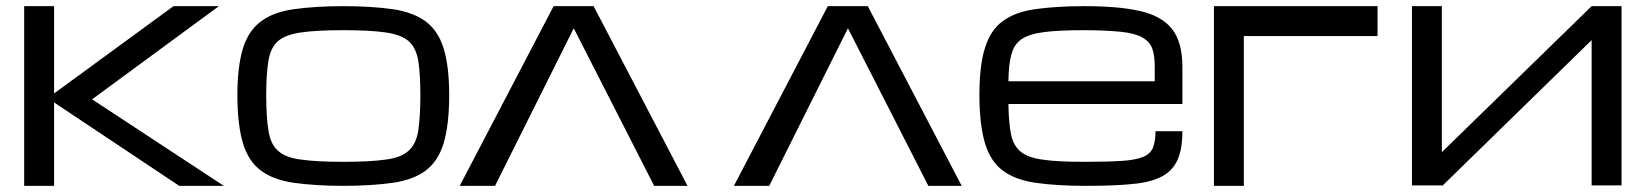

<svg xmlns="http://www.w3.org/2000/svg" viewBox="-20 -604 5353 624"><path d="M58.6 -584H155.8V-300.3L543.9 -584H691.4L279.3 -281.2L707.5 0H562.5L155.8 -271V0H58.6Z M1095.7 0Q1006.8 0 935.5 -9.8Q868.7 -19.5 829.1 -48.8Q788.1 -78.6 770 -137.2Q751.5 -198.7 751.5 -294.9Q751.5 -388.2 770 -448.2Q788.1 -505.4 829.1 -535.2Q869.1 -564.9 935.5 -574.2Q1006.8 -584 1095.7 -584Q1185.1 -584 1256.3 -574.2Q1321.8 -564.5 1362.3 -535.2Q1403.3 -505.4 1421.4 -448.2Q1439.9 -388.2 1439.9 -294.9Q1439.9 -198.7 1421.4 -137.2Q1403.3 -78.6 1362.3 -48.8Q1322.8 -19.5 1256.3 -9.8Q1185.1 0 1095.7 0ZM1346.2 -294.9Q1346.2 -360.4 1339.4 -406.7Q1332 -449.2 1308.1 -470.2Q1284.2 -491.2 1233.9 -498.5Q1183.6 -505.9 1095.7 -505.9Q1008.3 -505.9 958 -498.5Q907.2 -491.2 883.3 -470.2Q859.4 -449.2 852.5 -406.7Q845.2 -365.2 845.2 -294.9Q845.2 -222.7 852.5 -179.2Q859.4 -135.3 883.3 -114.3Q907.2 -91.8 958 -85.4Q1008.3 -78.1 1095.7 -78.1Q1183.1 -78.1 1233.9 -85.4Q1284.2 -91.8 1308.1 -114.3Q1332 -135.3 1339.4 -179.2Q1346.2 -227.1 1346.2 -294.9Z M1474.1 0H1588.9L1844.2 -511.2H1845.2L2106 0H2214.4L1909.2 -584H1779.3Z M2365.2 0H2480L2735.4 -511.2H2736.3L2997.1 0H3105.5L2800.3 -584H2670.4Z M3822.8 -177.7Q3822.8 -114.7 3804.2 -78.6Q3785.2 -42.5 3746.6 -25.9Q3710 -9.3 3648.4 -4.9Q3596.7 0 3505.9 0Q3416 0 3346.2 -9.8Q3279.8 -19.5 3240.2 -48.8Q3199.7 -78.1 3181.6 -137.2Q3163.1 -198.7 3163.1 -294.9Q3163.1 -392.6 3181.2 -448.2Q3198.7 -505.9 3238.8 -535.2Q3278.8 -564.9 3344.2 -574.2Q3414.1 -584 3503.4 -584Q3615.2 -584 3682.1 -568.8Q3752.9 -553.7 3788.1 -511.2Q3822.8 -467.8 3822.8 -386.7V-266.1H3257.3Q3258.3 -203.1 3266.1 -166Q3274.4 -128.4 3299.3 -109.4Q3324.2 -90.3 3374 -84.5Q3418.5 -78.1 3505.9 -78.1Q3580.1 -78.1 3626 -81.1Q3670.9 -84 3695.3 -94.2Q3718.8 -104 3727.1 -124Q3735.4 -146 3735.4 -177.7ZM3503.4 -505.9Q3423.8 -505.9 3375.5 -500Q3326.7 -494.1 3301.3 -477.5Q3275.9 -460.9 3267.1 -427.2Q3258.3 -397 3257.3 -339.8H3732.9V-386.7Q3732.9 -423.8 3725.1 -445.3Q3717.3 -467.8 3693.4 -481.9Q3669.9 -495.6 3624.5 -500.5Q3571.8 -505.9 3503.4 -505.9Z M3925.3 -584H4457V-486.8H4022.5V0H3925.3Z M4568.8 -1.5H4666L4667.5 0L5152.8 -473.6V-1.5H5250V-584H5152.8L4666 -109.4V-584H4568.8Z"/></svg>

Font: Michroma+
Style: Regular
Weight: 400
Designer: beogot
Foundry: beogot
Version: Version